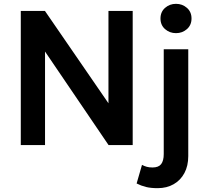

<svg xmlns="http://www.w3.org/2000/svg" viewBox="-20 -757 1076 1002"><path d="M88.5 0V-700H214.5L546 -218V-700H672.5V0H546.5L215 -488V0ZM802.5 225Q767.5 225 742 218.8Q716.5 212.5 693 200.5L721 103.5Q733.5 110 746 113.5Q758.5 117 776 117Q807.5 117 821 99.5Q834.5 82 834.5 47V-500H962.5V57.5Q962.5 108.5 942.5 146Q922.5 183.5 886.5 204.2Q850.5 225 802.5 225ZM898.5 -584Q865.5 -584 841.5 -605Q817.5 -626 817.5 -660.5Q817.5 -695 841.5 -716Q865.5 -737 898.5 -737Q931.5 -737 955.5 -716Q979.5 -695 979.5 -660.5Q979.5 -626 955.5 -605Q931.5 -584 898.5 -584Z"/></svg>

Font: Geologica EX Med
Style: Regular
Weight: 500
Designer: Sindre Bremnes, Frode Helland
Foundry: Monokrom Skriftforlag AS
Version: Version 1.010;gftools[0.9.28]